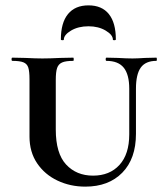

<svg xmlns="http://www.w3.org/2000/svg" viewBox="-20 -683 608 716"><path d="M377 -456Q374 -456 374 -462Q374 -468 377 -468L419 -467Q453 -465 474 -465Q490 -465 522 -467L563 -468Q565 -468 565 -462Q565 -456 563 -456Q523 -456 505 -431Q487 -406 487 -352V-184Q487 -91 436 -39Q385 13 298 13Q242 13 194.5 -9.5Q147 -32 118.5 -74Q90 -116 90 -174V-387Q90 -417 85.5 -431Q81 -445 67.5 -450.5Q54 -456 26 -456Q23 -456 23 -462Q23 -468 26 -468L74 -467Q114 -465 138 -465Q165 -465 205 -467L253 -468Q255 -468 255 -462Q255 -456 253 -456Q225 -456 211.5 -450Q198 -444 193 -429.5Q188 -415 188 -385V-200Q188 -111 226.5 -69.5Q265 -28 327 -28Q389 -28 425.5 -68Q462 -108 462 -182V-352Q462 -405 441.5 -430.5Q421 -456 377 -456ZM207 -536Q207 -598 233.5 -630.5Q260 -663 310 -663Q360 -663 386 -630.5Q412 -598 412 -536Q412 -533 406.5 -533Q401 -533 401 -535Q401 -553 374 -569Q347 -585 310 -585Q272 -585 245 -569Q218 -553 218 -535Q218 -533 212.5 -533Q207 -533 207 -536Z"/></svg>

Font: Cormorant SC
Style: Bold
Weight: 700
Designer: Christian Thalmann (Catharsis Fonts)
Foundry: Catharsis Fonts
Version: Version 4.000